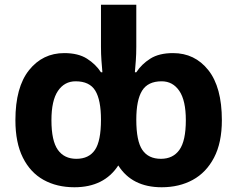

<svg xmlns="http://www.w3.org/2000/svg" viewBox="-20 -780 1001 810"><path d="M294 10Q220 10 164 -21Q108 -52 76.5 -115Q45 -178 45 -273Q45 -412 102.5 -484Q160 -556 251 -556Q310 -556 347 -532.5Q384 -509 406 -475H412Q410 -498 408 -524.5Q406 -551 406 -583V-760H555V-583Q555 -551 553 -524.5Q551 -498 549 -475H555Q577 -509 614 -532.5Q651 -556 710 -556Q802 -556 859 -484Q916 -412 916 -273Q916 -178 883 -115Q850 -52 793 -21Q736 10 662 10Q537 10 479 -82Q419 10 294 10ZM302 -110Q355 -110 380.5 -147.5Q406 -185 406 -275Q406 -358 382 -397.5Q358 -437 299 -437Q252 -437 224.5 -396.5Q197 -356 197 -273Q197 -186 224 -148Q251 -110 302 -110ZM659 -110Q710 -110 737 -148Q764 -186 764 -273Q764 -356 736.5 -396.5Q709 -437 662 -437Q604 -437 579.5 -397.5Q555 -358 555 -275Q555 -185 580.5 -147.5Q606 -110 659 -110Z"/></svg>

Font: Noto Sans
Style: Bold
Weight: 700
Designer: Monotype Design Team
Foundry: Monotype Imaging Inc.
Version: Version 2.000;GOOG;noto-source:20170915:90ef993387c0; ttfaut